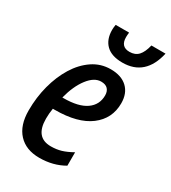

<svg xmlns="http://www.w3.org/2000/svg" viewBox="-186 -848 850 954"><g transform="rotate(30 239.0 -371.0)"><path d="M193 10Q116 10 73 -36.5Q30 -83 30 -168Q30 -243 48 -311Q66 -379 99 -432.5Q132 -486 178.5 -517.5Q225 -549 282 -549Q343 -549 377 -517Q411 -485 411 -428Q411 -340 341.5 -287.5Q272 -235 141 -235H130Q125 -205 125 -176Q125 -68 214 -68Q246 -68 273 -76Q300 -84 334 -103V-26Q272 10 193 10ZM149 -307Q235 -307 278.5 -337.5Q322 -368 322 -422Q322 -445 309.5 -458.5Q297 -472 271 -472Q232 -472 197 -426.5Q162 -381 143 -307ZM314 -606Q252 -606 220.5 -636.5Q189 -667 189 -722Q189 -735 192 -752H269Q268 -743 267.5 -737.5Q267 -732 267 -725Q267 -670 318 -670Q350 -670 368.5 -690Q387 -710 397 -752H478Q445 -606 314 -606Z"/></g></svg>

Font: Noto Sans Condensed Medium
Style: Italic
Weight: 500
Width: 3
Italic angle: -12°
Designer: Monotype Design Team
Foundry: Monotype Imaging Inc.
Version: Version 2.013; ttfautohint (v1.8.4.7-5d5b)